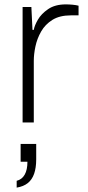

<svg xmlns="http://www.w3.org/2000/svg" viewBox="-20 -558 401 875"><path d="M83 0V-526H123L128 -422H134Q137 -441 152.5 -468Q168 -495 199.5 -516.5Q231 -538 280 -538Q295 -538 311 -536.5Q327 -535 338 -532V-488H303Q252 -488 219 -467.5Q186 -447 167.5 -414.5Q149 -382 141.5 -346.5Q134 -311 134 -281V0ZM56 297V266Q80 260 92.5 238Q105 216 105 179H74V98H145V168Q145 207 135.5 234Q126 261 106.5 276.5Q87 292 56 297Z"/></svg>

Font: Archivo Expanded Thin
Style: Regular
Weight: 250
Width: 7
Designer: Hector Gatti
Foundry: Omnibus-Type
Version: Version 2.001